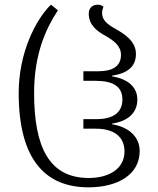

<svg xmlns="http://www.w3.org/2000/svg" viewBox="-20 -791 678 822"><path d="M359 11C483 11 578 -43 578 -144C578 -205 532 -247 460 -259V-262C528 -272 568 -308 568 -365C568 -418 528 -453 460 -464V-467C525 -477 562 -505 562 -560C562 -614 514 -645 475 -667C440 -687 417 -704 417 -736C417 -745 419 -752 423 -762C417 -767 409 -771 399 -771C374 -771 360 -755 360 -733C360 -686 392 -659 431 -638C466 -618 498 -595 498 -556C498 -507 461 -486 402 -486H337V-445H389C464 -445 504 -421 504 -365C504 -309 464 -281 394 -281H337V-240H391C466 -240 513 -207 513 -143C513 -65 442 -29 360 -29C190 -29 126 -162 126 -393C126 -559 176 -668 228 -747L198 -771C132 -706 60 -564 60 -393C60 -103 178 11 359 11Z"/></svg>

Font: Noto Serif Georgian Light
Style: Regular
Weight: 300
Designer: Monotype Design Team, Akaki Razmadze
Foundry: Google LLC
Version: Version 2.003